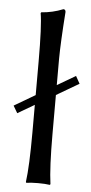

<svg xmlns="http://www.w3.org/2000/svg" viewBox="-52 -730 363 764"><g transform="rotate(5 130.0 -347.5)"><path d="M243.2 -438 259.8 -408.2 169.9 -355.5V-200.2Q169.9 -66.4 179.2 0L176.8 2.9Q158.7 0 129.9 0Q101.1 0 83 2.9L81.1 0Q89.8 -64 89.8 -200.2V-309.1L22.9 -270L5.9 -298.8L89.8 -348.1V-481.9Q89.8 -625 81.1 -674.8L83 -678.2Q127.9 -681.2 169.9 -698.2Q178.7 -698.2 179.2 -688Q170.4 -566.9 169.9 -500V-395Z"/></g></svg>

Font: Biolilbert
Style: Regular
Weight: 400
Designer: Philipp H. Poll
Foundry: Philipp H. Poll
Version: Version 1.1.0